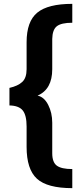

<svg xmlns="http://www.w3.org/2000/svg" viewBox="-20 -810 395 996"><path d="M355 166Q225 166 171.5 117Q118 68 118 -48V-154Q118 -212 98 -237Q78 -262 29 -263V-354Q73 -364 95.5 -385Q118 -406 118 -451V-591Q118 -699 173.5 -744.5Q229 -790 355 -790V-692Q298 -692 275 -674Q252 -656 251 -608V-451Q251 -347 175 -314Q209 -307 230 -266Q251 -225 251 -173V-15Q251 32 275 49.5Q299 67 355 67Z"/></svg>

Font: Repo
Style: Bold
Weight: 700
Designer: Stefan Peev
Foundry: Context Ltd
Version: Version 001.000